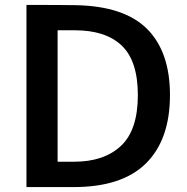

<svg xmlns="http://www.w3.org/2000/svg" viewBox="-20 -760 761 780"><path d="M286.5 -739Q484.5 -735.5 577.5 -642.5Q670.5 -549.5 670.5 -374Q670.5 -193 573.2 -96.5Q476 0 279 0H87.5V-740Q223.5 -740 286.5 -739ZM281 -103Q402.5 -103 471.2 -167.2Q540 -231.5 540 -373.5Q540 -512.5 474.5 -574.8Q409 -637 284 -637H214V-103Z"/></svg>

Font: 1883 Sans SemiBold
Style: Regular
Weight: 600
Designer: 1883 Sans project is a fork of Public Sans.
Version: Version 1.009